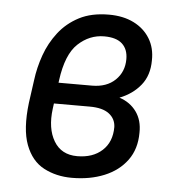

<svg xmlns="http://www.w3.org/2000/svg" viewBox="-43 -551 550 601"><g transform="rotate(5 231.5 -250.5)"><path d="M204 9Q155 9 116 -11.5Q77 -32 58.5 -81Q40 -130 50 -213L60 -285Q65 -325 79 -364.5Q93 -404 118.5 -437Q144 -470 182.5 -490Q221 -510 276 -510Q321 -510 354 -493.5Q387 -477 405 -447.5Q423 -418 422 -379Q422 -332 397 -301Q372 -270 331 -254Q365 -243 384.5 -216Q404 -189 403 -150Q403 -99 377 -63.5Q351 -28 306 -9.5Q261 9 204 9ZM215 -60Q264 -60 293.5 -87Q323 -114 323 -161Q322 -187 301.5 -202.5Q281 -218 241 -218H112L121 -284H242Q288 -284 315 -310Q342 -336 342 -376Q342 -407 323.5 -424Q305 -441 267 -441Q221 -441 185 -407.5Q149 -374 138 -292L126 -201Q118 -139 141.5 -99.5Q165 -60 215 -60Z"/></g></svg>

Font: Finlandica
Style: Italic
Weight: 400
Italic angle: -8°
Designer: Niklas Ekholm, Juho Hiilivirta, Jaakko Suomalainen
Foundry: Helsinki Type Studio
Version: Version 1.064